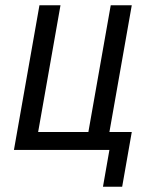

<svg xmlns="http://www.w3.org/2000/svg" viewBox="-20 -570 640 730"><path d="M396 0H33L130 -550H210L125 -68H316L401 -550H481L396 -68H481L444.5 140H371.5Z"/></svg>

Font: JuliaMono
Style: Italic
Weight: 400
Italic angle: -9°
Monospace: yes
Designer: cormullion
Foundry: corm
Version: Version 0.057; ttfautohint (v1.8.4)